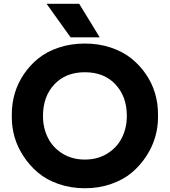

<svg xmlns="http://www.w3.org/2000/svg" viewBox="-20 -984 904 1023"><path d="M511.2 -785.2H356L228 -963.9H401.9ZM43 -356V-377.9Q43 -433.1 58.6 -486.3Q74.2 -539.6 106.4 -587.6Q138.7 -635.7 183.8 -672.4Q229 -709 293.2 -730.5Q357.4 -752 432.1 -752Q506.3 -752 570.6 -730.5Q634.8 -709 680.2 -672.4Q725.6 -635.7 758.1 -587.9Q790.5 -540 806.2 -486.6Q821.8 -433.1 821.8 -377.9V-356Q821.8 -305.7 806.9 -253.9Q792 -202.1 760.3 -153.1Q728.5 -104 683.8 -65.7Q639.2 -27.3 573.7 -4.2Q508.3 19 432.1 19Q356 19 290.5 -4.2Q225.1 -27.3 180.7 -65.7Q136.2 -104 104.2 -153.1Q72.3 -202.1 57.6 -253.9Q43 -305.7 43 -356ZM655.8 -366.2Q655.8 -469.7 595.2 -534.4Q534.7 -599.1 432.1 -599.1Q330.1 -599.1 269.5 -534.4Q209 -469.7 209 -366.2Q209 -301.8 235.6 -249.3Q262.2 -196.8 313.5 -165.3Q364.7 -133.8 432.1 -133.8Q499.5 -133.8 551 -165.3Q602.5 -196.8 629.2 -249.3Q655.8 -301.8 655.8 -366.2Z"/></svg>

Font: Sora
Style: Bold
Weight: 700
Designer: Jonathan Barnbrook, Julián Moncada
Foundry: Barnbrook Fonts
Version: Version 2.000